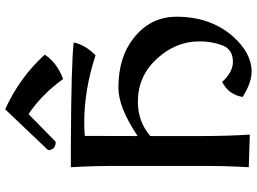

<svg xmlns="http://www.w3.org/2000/svg" viewBox="-142 -812 967 722"><g transform="rotate(-90 341.0 -450.5)"><path d="M191.4 -614.7 190.9 -416Q298.8 -488.3 372.6 -488.3Q487.3 -488.3 559.6 -430.7Q639.6 -367.2 639.6 -270Q639.6 -142.6 566.4 -58.6Q503.4 12.7 433.1 12.7Q391.6 12.7 337.9 -21Q346.7 -74.2 394.5 -98.1Q431.6 -57.6 469.7 -57.6Q516.1 -57.6 531.5 -96.2Q546.9 -134.8 546.9 -184.1Q546.9 -272.5 481.4 -343.8Q416 -415 320.3 -415Q244.6 -415 190.9 -368.2V-175.3Q190.9 -80.1 196.3 5.9L73.7 2Q78.6 -83 78.6 -168V-497.1Q78.6 -582 73.7 -667H167Q470.2 -665.5 543 -656.2Q533.2 -612.3 494.6 -574.2Q365.7 -616.7 241.2 -616.7Q216.3 -616.7 191.4 -614.7ZM405.3 -696.3Q347.2 -776.9 273.4 -826.2L169.4 -724.1Q138.2 -724.1 138.2 -752.9L291.5 -914.1Q411.1 -859.9 497.1 -765.1Q465.3 -717.8 405.3 -696.3Z"/></g></svg>

Font: Balgruf
Style: Regular
Weight: 500
Designer: Paul James MIller
Foundry: High-Logic / Made with FontCreator
Version: Version 1.201;March 28, 2021;FontCreator 13.0.0.2683 64-bit